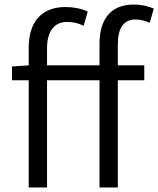

<svg xmlns="http://www.w3.org/2000/svg" viewBox="-20 -829 700 849"><path d="M33 -474H107V0H188V-474H420V0H501V-474H618V-540H501V-633C501 -705 527 -743 579 -743C599 -743 620 -738 642 -728L660 -791C635 -802 603 -809 572 -809C469 -809 420 -743 420 -635V-540H188V-616C188 -690 220 -732 276 -732C303 -732 326 -727 350 -715L368 -778C339 -791 305 -798 270 -798C163 -798 107 -731 107 -619V-540L33 -535Z"/></svg>

Font: Noto Sans CJK SC DemiLight
Style: Regular
Weight: 350
Designer: Ryoko NISHIZUKA 西塚涼子 (kana, bopomofo & ideographs); Paul D. Hunt (Latin, Greek & Cyrillic); Sandoll Communications 산돌커뮤니
Foundry: Adobe
Version: Version 2.004;hotconv 1.0.118;makeotfexe 2.5.65603